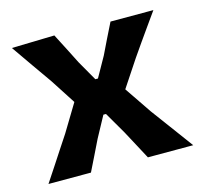

<svg xmlns="http://www.w3.org/2000/svg" viewBox="-80 -591 722 679"><g transform="rotate(-15 281.0 -251.0)"><path d="M17.5 0Q40 -34 56.8 -59.5Q73.5 -85 88.5 -108Q103.5 -131 120.5 -156.5L181 -256.5L121.5 -348.5Q95.5 -385.5 72.5 -418.2Q49.5 -451 17 -498L173.5 -502Q190.5 -470 203.8 -443.2Q217 -416.5 231.5 -388.5L273.5 -315H283L324 -388Q338 -417 350.2 -442Q362.5 -467 378 -498H535Q512 -465.5 495.2 -442Q478.5 -418.5 463.8 -397.5Q449 -376.5 431.5 -351L366.5 -253L433 -155Q460 -118.5 485.5 -84Q511 -49.5 547.5 0H381.5Q366.5 -28 353.2 -53Q340 -78 324.5 -106.5L278 -186.5H268.5L227 -110Q212 -79 200 -54.8Q188 -30.5 173 0Z"/></g></svg>

Font: Commissioner Loud SemiBold
Style: Regular
Weight: 600
Designer: Kostas Bartsokas
Foundry: Kostas Bartsokas
Version: Version 1.000; ttfautohint (v1.8.3)